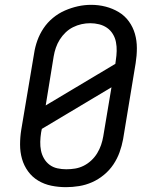

<svg xmlns="http://www.w3.org/2000/svg" viewBox="-20 -766 640 794"><path d="M253 8Q222 8 192.5 2Q163 -4 138 -19Q113 -34 96 -57.5Q79 -81 71 -109Q63 -137 63 -168Q63 -199 68 -230L121 -545Q125 -572 134.5 -598.5Q144 -625 160 -649Q176 -673 199 -692Q222 -711 248.5 -722.5Q275 -734 302 -740Q329 -746 357 -746Q388 -746 417 -738.5Q446 -731 471 -716Q496 -701 513 -677.5Q530 -654 538 -626Q546 -598 546 -567Q546 -536 541 -505L489 -190Q484 -163 474.5 -136.5Q465 -110 449 -86Q433 -62 410 -43Q387 -24 361 -12.5Q335 -1 307.5 3.5Q280 8 253 8ZM169 -330 457 -502 459 -517Q462 -536 462.5 -555Q463 -574 459.5 -592Q456 -610 446.5 -625.5Q437 -641 422.5 -651Q408 -661 390 -665.5Q372 -670 353 -670Q335 -670 317 -666Q299 -662 282 -653.5Q265 -645 251 -631.5Q237 -618 227 -602Q217 -586 211 -568.5Q205 -551 202 -533ZM254 -66Q273 -66 291 -69Q309 -72 326 -80.5Q343 -89 357.5 -102.5Q372 -116 382 -132.5Q392 -149 398 -166.5Q404 -184 407 -202L441 -405L153 -233L150 -218Q147 -199 146.5 -180Q146 -161 149.5 -143.5Q153 -126 162 -110.5Q171 -95 185 -84.5Q199 -74 217 -70Q235 -66 254 -66Z"/></svg>

Font: Iosevka Slab Extended Oblique
Style: Regular
Weight: 400
Width: 7
Italic angle: -9°
Monospace: yes
Designer: Belleve Invis
Foundry: Belleve Invis
Version: Version 11.1.0; ttfautohint (v1.8.3)